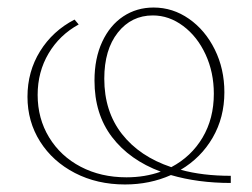

<svg xmlns="http://www.w3.org/2000/svg" viewBox="-20 -486 669 510"><path d="M593 0Q506 0 434 -21Q378 4 312 4Q238 4 179 -26.5Q120 -57 86.5 -110Q53 -163 53 -229Q53 -296 86.5 -350Q120 -404 178 -434L189 -421Q138 -393 109 -344Q80 -295 80 -234Q80 -171 110.5 -121Q141 -71 194.5 -43Q248 -15 316 -15Q365 -15 407 -30Q324 -61 277.5 -122Q231 -183 231 -272Q231 -331 251.5 -375Q272 -419 307.5 -442.5Q343 -466 388 -466Q439 -466 482 -436Q525 -406 550.5 -354.5Q576 -303 576 -241Q576 -174 545 -120.5Q514 -67 460 -35Q518 -19 593 -19ZM435 -42Q488 -70 518 -120.5Q548 -171 548 -237Q548 -294 526 -341.5Q504 -389 466.5 -417Q429 -445 386 -445Q329 -445 293 -399.5Q257 -354 257 -277Q257 -190 304 -130Q351 -70 435 -42Z"/></svg>

Font: Ysabeau SC Extralight
Style: Regular
Weight: 200
Designer: Christian Thalmann (Catharsis Fonts)
Version: Version 0.003